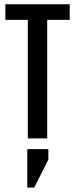

<svg xmlns="http://www.w3.org/2000/svg" viewBox="-20 -646 350 896"><path d="M109.8 -613.6H200.3V0H109.8ZM305.3 -626.2V-553.3H5V-626.2ZM107.3 49.9H205.6V99L139.6 229.5H107.3Z"/></svg>

Font: Teko Variable Light
Style: Regular
Weight: 300
Designer: Manushi Parikh, Jonny Pinhorn
Foundry: Indian Type Foundry
Version: Version 3.000